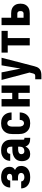

<svg xmlns="http://www.w3.org/2000/svg" viewBox="1358 -1926 783 3540"><g transform="rotate(-90 1750.0 -156.5)"><path d="M252 8Q227 8 202.5 5Q178 2 154.5 -7Q131 -16 110.5 -30.5Q90 -45 75.5 -65Q61 -85 53.5 -109.5Q46 -134 46 -158H175Q175 -145 182 -132.5Q189 -120 200 -112.5Q211 -105 225 -102Q239 -99 252 -99Q266 -99 280 -102Q294 -105 306 -112.5Q318 -120 324.5 -132.5Q331 -145 331 -159Q331 -173 324 -185.5Q317 -198 304.5 -205Q292 -212 278 -214.5Q264 -217 250 -217H192V-324H250Q261 -324 272.5 -326Q284 -328 294 -333.5Q304 -339 309.5 -349.5Q315 -360 315 -371Q315 -383 310 -393Q305 -403 295.5 -409.5Q286 -416 275 -418.5Q264 -421 253 -421Q240 -421 228.5 -417Q217 -413 208 -404.5Q199 -396 195 -384Q191 -372 191 -360H62V-361Q62 -385 68.5 -408Q75 -431 87.5 -451.5Q100 -472 118.5 -487Q137 -502 159 -511.5Q181 -521 205 -524.5Q229 -528 253 -528Q276 -528 299 -525Q322 -522 344 -514Q366 -506 385 -492.5Q404 -479 417.5 -460Q431 -441 437.5 -418.5Q444 -396 444 -373Q444 -358 441 -342.5Q438 -327 430.5 -313.5Q423 -300 411.5 -290Q400 -280 386 -272Q403 -264 417.5 -253Q432 -242 442 -227Q452 -212 456 -194Q460 -176 460 -157Q460 -132 453 -108Q446 -84 431 -63.5Q416 -43 395 -29Q374 -15 350.5 -6.5Q327 2 302 5Q277 8 252 8Z M681 8Q661 8 642.5 4Q624 0 608 -10Q592 -20 580 -35.5Q568 -51 561 -68.5Q554 -86 551 -105Q548 -124 548 -143Q548 -170 554.5 -196.5Q561 -223 576.5 -245Q592 -267 615 -282Q638 -297 663.5 -306Q689 -315 715.5 -318Q742 -321 769 -321H815V-346Q815 -360 811.5 -374Q808 -388 799 -399Q790 -410 776.5 -415.5Q763 -421 748 -421Q736 -421 723.5 -417.5Q711 -414 701.5 -405.5Q692 -397 687.5 -385Q683 -373 683 -360H554Q554 -384 560.5 -407.5Q567 -431 580 -451.5Q593 -472 612.5 -487Q632 -502 654 -511.5Q676 -521 700 -524.5Q724 -528 748 -528Q774 -528 799 -524Q824 -520 847 -510Q870 -500 889.5 -482.5Q909 -465 921.5 -443Q934 -421 939 -396Q944 -371 944 -346V-117Q944 -110 949 -104.5Q954 -99 962 -99H979V8H962Q939 8 916 4Q893 0 873 -11Q853 -22 838.5 -40.5Q824 -59 819 -81Q810 -61 796 -43.5Q782 -26 763.5 -14.5Q745 -3 723.5 2.5Q702 8 681 8ZM734 -99Q750 -99 766 -104Q782 -109 793.5 -120.5Q805 -132 810 -148Q815 -164 815 -180V-214H769Q759 -214 749 -213Q739 -212 729 -210Q719 -208 709 -203.5Q699 -199 691.5 -192Q684 -185 680.5 -175.5Q677 -166 677 -155Q677 -144 680.5 -133Q684 -122 692 -114Q700 -106 711.5 -102.5Q723 -99 734 -99Z M1247 8Q1220 8 1193 3Q1166 -2 1142 -15Q1118 -28 1099 -48.5Q1080 -69 1068.5 -93.5Q1057 -118 1052.5 -145.5Q1048 -173 1048 -200V-320Q1048 -347 1052.5 -374.5Q1057 -402 1068.5 -426.5Q1080 -451 1099 -471.5Q1118 -492 1142 -505Q1166 -518 1193 -523Q1220 -528 1247 -528Q1273 -528 1299 -523.5Q1325 -519 1348 -507.5Q1371 -496 1390 -478Q1409 -460 1421.5 -437Q1434 -414 1440 -388.5Q1446 -363 1446 -337V-335H1309V-336Q1309 -350 1306 -364Q1303 -378 1295 -389.5Q1287 -401 1274 -407.5Q1261 -414 1247 -414Q1231 -414 1217.5 -405Q1204 -396 1197 -382Q1190 -368 1187.5 -352Q1185 -336 1185 -320V-200Q1185 -184 1187.5 -168Q1190 -152 1197 -138Q1204 -124 1217.5 -115Q1231 -106 1247 -106Q1261 -106 1274 -112.5Q1287 -119 1295 -130.5Q1303 -142 1306 -156Q1309 -170 1309 -184V-185H1446V-183Q1446 -157 1440 -131.5Q1434 -106 1421.5 -83Q1409 -60 1390 -42Q1371 -24 1348 -12.5Q1325 -1 1299 3.5Q1273 8 1247 8Z M1556 0V-520H1693V-323H1807V-520H1944V0H1807V-209H1693V0Z M2058 215V101H2118Q2127 101 2136.5 98.5Q2146 96 2152 89Q2158 82 2161 73Q2164 64 2167 55V54L2182 -4L2045 -520H2185L2255 -169L2315 -520H2455L2299 83Q2293 108 2282.5 133Q2272 158 2253 176Q2240 189 2223.5 197Q2207 205 2189.5 209Q2172 213 2154 214Q2136 215 2118 215Z M2682 0V-406H2550V-520H2950V-406H2818V0Z M3056 0V-520H3193V-343H3273Q3297 -343 3320 -339Q3343 -335 3364.5 -325.5Q3386 -316 3403.5 -299.5Q3421 -283 3432 -262.5Q3443 -242 3447.5 -218.5Q3452 -195 3452 -172Q3452 -148 3447.5 -124.5Q3443 -101 3432 -80.5Q3421 -60 3403.5 -43.5Q3386 -27 3364.5 -17.5Q3343 -8 3320 -4Q3297 0 3273 0ZM3273 -114Q3283 -114 3292 -119Q3301 -124 3306.5 -132.5Q3312 -141 3313.5 -151Q3315 -161 3315 -172Q3315 -182 3313.5 -192Q3312 -202 3306.5 -210.5Q3301 -219 3292 -224Q3283 -229 3273 -229H3193V-114Z"/></g></svg>

Font: Iosevka SS18 Heavy
Style: Regular
Weight: 900
Monospace: yes
Designer: Belleve Invis
Foundry: Belleve Invis
Version: Version 25.1.1; ttfautohint (v1.8.4)